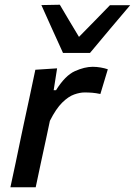

<svg xmlns="http://www.w3.org/2000/svg" viewBox="-20 -792 570 812"><path d="M24 0Q35.5 -54.5 46.5 -105Q57 -155.5 70 -218L80.5 -267.5Q91.5 -318 104 -376.5Q116 -434.5 129.5 -497L221.5 -503L207 -410.5H217Q255.5 -472.5 296.5 -491Q337.5 -509.5 372 -509.5Q389 -509.5 406 -506.5Q423 -503.5 436 -499L404.5 -394.5Q385.5 -398.5 370 -399.8Q354.5 -401 337.5 -401Q318 -401 293.8 -392.5Q269.5 -384 243.2 -358.2Q217 -332.5 191 -281L176.5 -212.5Q164 -155 153.2 -104.8Q142.5 -54.5 131 0ZM246.5 -568Q223.5 -618.5 200.5 -669.2Q177.5 -720 155 -770.5L233 -772Q253 -738 273.2 -704Q293.5 -670 314 -636Q347.5 -670 380 -703.2Q412.5 -736.5 445 -770H530.5Q487 -719 445 -669Q403 -619 360.5 -568Z"/></svg>

Font: Heraclito Medium
Style: Italic
Weight: 500
Italic angle: -12°
Designer: Kostas Bartsokas (font) & Cristiano Sobral (main changes)
Foundry: Kostas Bartsokas (font) & Cristiano Sobral (main changes)
Version: Version 1.00;July 8, 2020;FontCreator 13.0.0.2655 64-bit